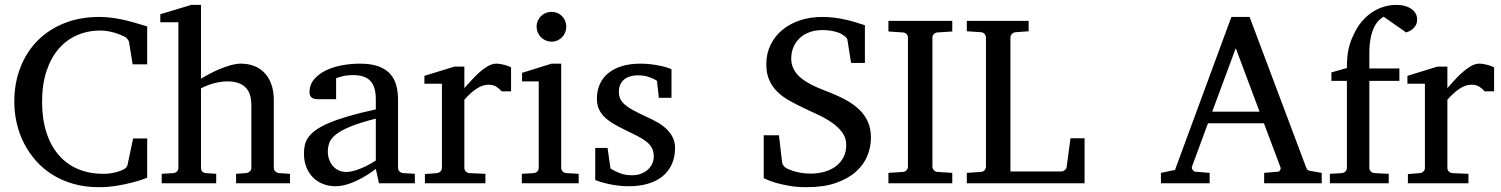

<svg xmlns="http://www.w3.org/2000/svg" viewBox="-20 -757 6201 793"><path d="M587.9 -22.9Q585.9 -22 568.8 -15.9Q551.8 -9.8 524.4 -2.7Q497.1 4.4 461.7 10.3Q426.3 16.1 388.2 16.1Q332 16.1 284.4 2.7Q236.8 -10.7 198 -34.7Q159.2 -58.6 129.6 -91.8Q100.1 -125 79.8 -164.1Q59.6 -203.1 49.3 -247.1Q39.1 -291 39.1 -336.9Q39.1 -414.6 64.5 -479Q89.8 -543.5 135.7 -589.6Q181.6 -635.7 246.1 -661.4Q310.5 -687 389.2 -687Q413.6 -687 436.3 -684.3Q459 -681.6 482.4 -676.8Q505.9 -671.9 531.7 -664.6Q557.6 -657.2 587.9 -647.9V-491.2H527.8L513.2 -582Q512.2 -588.9 506.3 -595.7Q500.5 -602.5 496.1 -605Q490.2 -607.4 480.7 -611.8Q471.2 -616.2 458 -620.4Q444.8 -624.5 428.7 -627.7Q412.6 -630.9 394 -630.9Q342.8 -630.9 298.8 -611.8Q254.9 -592.8 222.7 -555.7Q190.4 -518.6 172.1 -463.6Q153.8 -408.7 153.8 -336.9Q153.8 -267.1 171.1 -211.9Q188.5 -156.7 221.2 -118.2Q253.9 -79.6 300.8 -59.3Q347.7 -39.1 407.2 -39.1Q424.8 -39.1 439.2 -41.5Q453.6 -43.9 464.4 -47.1Q475.1 -50.3 481 -53Q486.8 -55.7 487.8 -56.2Q495.6 -59.1 500.5 -64.5Q505.4 -69.8 506.8 -76.2L529.8 -185.1H587.9Z M955.1 0V-39.1L996.1 -42Q1004.9 -43 1011.5 -48.8Q1018.1 -54.7 1018.1 -64V-321.8Q1018.1 -343.3 1013.4 -361.3Q1008.8 -379.4 997.3 -392.6Q985.8 -405.8 966.8 -413.3Q947.8 -420.9 918.9 -420.9Q905.8 -420.9 891.1 -418.7Q876.5 -416.5 862.1 -412.6Q847.7 -408.7 834.2 -403.3Q820.8 -397.9 810.1 -392.1V-64Q810.1 -54.7 815.4 -48.8Q820.8 -43 830.1 -42L873 -39.1V0H647.9V-39.1L695.8 -42Q705.1 -43 710.9 -48.8Q716.8 -54.7 716.8 -64V-665H642.1V-698.2L770 -736.8H810.1V-432.1Q823.7 -440.4 843.8 -451.2Q863.8 -461.9 886.5 -471.4Q909.2 -481 932.4 -487.5Q955.6 -494.1 975.1 -494.1Q1003.9 -494.1 1028.6 -484.9Q1053.2 -475.6 1071.5 -457Q1089.8 -438.5 1100.3 -409.9Q1110.8 -381.3 1110.8 -342.8V-64Q1110.8 -54.7 1117.4 -48.8Q1124 -43 1132.8 -42L1177.7 -39.1V0Z M1532.2 -267.1Q1464.8 -250 1425.3 -233.4Q1385.7 -216.8 1365.5 -200Q1345.2 -183.1 1339.6 -165.8Q1334 -148.4 1334 -129.9Q1334 -114.3 1339.1 -99.4Q1344.2 -84.5 1353.8 -72.8Q1363.3 -61 1377.2 -54Q1391.1 -46.9 1409.2 -46.9Q1429.2 -46.9 1450.9 -54.2Q1472.7 -61.5 1490.7 -70.3Q1511.7 -80.6 1532.2 -94.2ZM1545.4 0 1532.2 -59.1Q1505.9 -39.1 1478 -23.4Q1465.8 -16.6 1452.1 -10.3Q1438.5 -3.9 1424.1 1.2Q1409.7 6.3 1394.8 9.3Q1379.9 12.2 1365.2 12.2Q1337.9 12.2 1314.2 2.9Q1290.5 -6.3 1272.9 -23.9Q1255.4 -41.5 1245.4 -66.4Q1235.4 -91.3 1235.4 -123Q1235.4 -141.6 1239 -158.2Q1242.7 -174.8 1253.9 -190.4Q1265.1 -206.1 1285.4 -220.5Q1305.7 -234.9 1338.6 -249Q1371.6 -263.2 1419.2 -277.1Q1466.8 -291 1532.2 -305.2V-348.1Q1532.2 -398.4 1509.8 -422.6Q1487.3 -446.8 1439 -446.8Q1412.6 -446.8 1394 -441.9Q1375.5 -437 1368.2 -434.1V-347.2H1295.4Q1288.6 -347.2 1282 -348.1Q1275.4 -349.1 1270 -352.3Q1264.6 -355.5 1261.5 -361.1Q1258.3 -366.7 1258.3 -376Q1258.3 -406.7 1276.9 -429Q1295.4 -451.2 1325.2 -465.8Q1355 -480.5 1392.1 -487.3Q1429.2 -494.1 1466.3 -494.1Q1512.7 -494.1 1543.2 -482.9Q1573.7 -471.7 1591.6 -451.7Q1609.4 -431.6 1616.7 -404.3Q1624 -377 1624 -344.2V-64Q1624 -54.7 1630.1 -48.8Q1636.2 -43 1645 -42L1693.4 -39.1V0Z M2051.8 -379.9Q2042 -391.1 2029.3 -399.2Q2016.6 -407.2 1998 -407.2Q1973.6 -407.2 1948.7 -390.9Q1923.8 -374.5 1897.9 -345.2V-64Q1897.9 -54.7 1903.8 -48.8Q1909.7 -43 1918.9 -42L1984.9 -39.1V0H1734.9V-38.1L1784.2 -42Q1793 -43 1799.1 -48.8Q1805.2 -54.7 1805.2 -64V-411.1H1732.9V-443.8L1856.9 -481.9H1897.9V-393.1Q1908.7 -404.8 1924.1 -422.1Q1939.5 -439.5 1957 -455.6Q1974.6 -471.7 1993.4 -482.9Q2012.2 -494.1 2029.8 -494.1Q2037.6 -494.1 2046.4 -492.7Q2055.2 -491.2 2063.5 -489Q2071.8 -486.8 2078.9 -484.1Q2085.9 -481.4 2090.8 -479V-379.9Z M2135.3 0V-39.1L2184.1 -42Q2193.4 -43 2199.2 -48.8Q2205.1 -54.7 2205.1 -64V-420.9H2136.2V-456.1L2258.3 -494.1H2297.9V-64Q2297.9 -54.7 2304 -48.8Q2310.1 -43 2318.8 -42L2370.1 -39.1V0ZM2318.8 -647Q2318.8 -634.3 2314.2 -622.8Q2309.6 -611.3 2301.3 -603Q2293 -594.7 2282 -589.8Q2271 -585 2258.3 -585Q2245.6 -585 2234.1 -589.8Q2222.7 -594.7 2214.4 -603Q2206.1 -611.3 2201.2 -622.8Q2196.3 -634.3 2196.3 -647Q2196.3 -659.7 2201.2 -670.9Q2206.1 -682.1 2214.4 -690.4Q2222.7 -698.7 2234.1 -703.4Q2245.6 -708 2258.3 -708Q2271 -708 2282 -703.4Q2293 -698.7 2301.3 -690.4Q2309.6 -682.1 2314.2 -670.9Q2318.8 -659.7 2318.8 -647Z M2768.1 -145Q2768.1 -108.4 2754.9 -79.1Q2741.7 -49.8 2717.3 -29.5Q2692.9 -9.3 2657.2 1.5Q2621.6 12.2 2577.1 12.2Q2554.2 12.2 2532.5 9.5Q2510.7 6.8 2492.4 2.7Q2474.1 -1.5 2460 -5.9Q2445.8 -10.3 2438.5 -13.2V-146H2489.3L2501.5 -61Q2516.6 -51.3 2538.8 -42.2Q2561 -33.2 2590.3 -33.2Q2611.8 -33.2 2628.4 -39.8Q2645 -46.4 2656.5 -57.1Q2668 -67.9 2674.1 -81.8Q2680.2 -95.7 2680.2 -110.8Q2680.2 -131.8 2671.9 -146.7Q2663.6 -161.6 2647.9 -173.6Q2632.3 -185.5 2609.6 -196.8Q2586.9 -208 2558.1 -222.2Q2530.8 -235.4 2509.8 -248.3Q2488.8 -261.2 2474.4 -276.1Q2460 -291 2452.6 -308.8Q2445.3 -326.7 2445.3 -349.1Q2445.3 -382.3 2457.3 -409.2Q2469.2 -436 2492.2 -454.8Q2515.1 -473.6 2548.6 -483.9Q2582 -494.1 2625.5 -494.1Q2647.5 -494.1 2667.5 -491.7Q2687.5 -489.3 2704.1 -485.8Q2720.7 -482.4 2733.4 -478.5Q2746.1 -474.6 2753.4 -471.2V-353H2701.2L2693.4 -422.9Q2682.6 -431.2 2661.6 -438.5Q2640.6 -445.8 2617.2 -445.8Q2575.7 -445.8 2555.9 -427Q2536.1 -408.2 2536.1 -378.9Q2536.1 -361.8 2541.7 -349.1Q2547.4 -336.4 2560.3 -325.2Q2573.2 -314 2594.5 -302.2Q2615.7 -290.5 2647.5 -275.9Q2673.8 -264.2 2695.8 -251.5Q2717.8 -238.8 2733.9 -223.1Q2750 -207.5 2759 -188.5Q2768.1 -169.4 2768.1 -145Z M3577.1 -188Q3577.1 -149.9 3562.3 -113.3Q3547.4 -76.7 3515.1 -47.9Q3482.9 -19 3432.6 -1.5Q3382.3 16.1 3312 16.1Q3271 16.1 3238.5 10.3Q3206.1 4.4 3182.6 -2.4Q3155.8 -10.7 3134.3 -21V-198.2H3197.3L3210.4 -85Q3211.4 -79.1 3216.6 -72.3Q3221.7 -65.4 3227.1 -63L3235.4 -58.6Q3242.7 -55.2 3255.4 -51Q3268.1 -46.9 3286.4 -43.5Q3304.7 -40 3328.1 -40Q3359.9 -40 3387 -48.1Q3414.1 -56.2 3433.6 -71.3Q3453.1 -86.4 3464.1 -108.4Q3475.1 -130.4 3475.1 -158.2Q3475.1 -188.5 3457.8 -211.2Q3440.4 -233.9 3414.3 -251.7Q3388.2 -269.5 3357.4 -283.7Q3326.7 -297.9 3299.3 -311Q3268.6 -325.7 3240.5 -341.3Q3212.4 -356.9 3191.2 -377.4Q3169.9 -397.9 3157.5 -425.5Q3145 -453.1 3145 -491.2Q3145 -535.6 3162.6 -571.8Q3180.2 -607.9 3211.2 -633.5Q3242.2 -659.2 3284.4 -673.1Q3326.7 -687 3376 -687Q3404.3 -687 3429.4 -683.6Q3454.6 -680.2 3476.3 -675Q3498 -669.9 3516.8 -664.1Q3535.6 -658.2 3552.2 -652.8V-497.1H3495.1L3480 -592.8Q3479 -597.7 3474.4 -602.5Q3469.7 -607.4 3465.3 -609.9Q3464.4 -610.4 3459 -614.3Q3453.6 -618.2 3443.1 -622.1Q3432.6 -626 3416.3 -629.4Q3399.9 -632.8 3377.4 -632.8Q3347.2 -632.8 3323.2 -624Q3299.3 -615.2 3282.7 -599.4Q3266.1 -583.5 3257.1 -562Q3248 -540.5 3248 -515.1Q3248 -492.2 3257.1 -473.4Q3266.1 -454.6 3283.9 -438.7Q3301.8 -422.9 3327.6 -409.2Q3353.5 -395.5 3387.2 -382.8Q3432.6 -365.7 3468 -347.2Q3503.4 -328.6 3527.6 -305.7Q3551.8 -282.7 3564.5 -254.2Q3577.1 -225.6 3577.1 -188Z M3649.4 0V-43L3709 -46.9Q3719.7 -47.9 3724.9 -54.7Q3730 -61.5 3730 -68.8V-602.1Q3730 -609.4 3724.9 -615.7Q3719.7 -622.1 3709 -623L3649.4 -627V-670.9H3913.1V-627L3852.1 -623Q3841.8 -622.1 3836.4 -615.7Q3831.1 -609.4 3831.1 -602.1V-68.8Q3831.1 -61.5 3836.4 -54.7Q3841.8 -47.9 3852.1 -46.9L3913.1 -43V0Z M3973.1 0V-43L4031.2 -46.9Q4042 -47.9 4047.1 -54.7Q4052.2 -61.5 4052.2 -68.8V-602.1Q4052.2 -609.4 4047.1 -616.2Q4042 -623 4031.2 -624L3973.1 -627.9V-670.9H4228.5V-627.9L4175.3 -624Q4164.6 -623 4158.9 -616.2Q4153.3 -609.4 4153.3 -602.1V-48.8H4363.3Q4370.1 -48.8 4377.2 -54Q4384.3 -59.1 4385.3 -65.9L4401.4 -186H4459.5V0Z M5084 -558.1 4986.8 -295.9H5182.1ZM5201.2 0V-43L5258.8 -47.9Q5263.7 -47.9 5267.1 -54.4Q5270.5 -61 5269 -64.9L5200.2 -248H4969.2L4902.8 -67.9Q4901.9 -64.9 4902.8 -61.5Q4903.8 -58.1 4906.2 -54.9Q4908.7 -51.8 4911.6 -49.8Q4914.6 -47.9 4917 -47.9L4976.1 -43V0H4774.9V-43L4833 -55.2L5065.9 -687H5141.1L5373 -69.8Q5376.5 -59.6 5379.6 -56.2Q5382.8 -52.7 5394 -50.8L5439 -43V0Z M5833 -676.8Q5833 -661.6 5826.9 -651.6Q5820.8 -641.6 5812.7 -635.5Q5804.7 -629.4 5797.1 -626.5Q5789.6 -623.5 5786.6 -623Q5785.6 -624 5778.6 -629.2Q5771.5 -634.3 5761.5 -641.4Q5751.5 -648.4 5740 -656.2Q5728.5 -664.1 5718.8 -671.1Q5709 -678.2 5702.1 -682.9Q5695.3 -687.5 5694.8 -688Q5684.1 -682.1 5673.6 -671.4Q5663.1 -660.6 5654.5 -642.6Q5646 -624.5 5640.9 -598.9Q5635.7 -573.2 5635.7 -538.1V-474.1H5759.8V-422.9H5635.7V-64Q5635.7 -54.7 5641.8 -48.8Q5647.9 -43 5656.7 -42L5715.8 -39.1V0H5472.7V-39.1L5522 -42Q5530.8 -43 5536.9 -48.8Q5543 -54.7 5543 -64V-422.9H5479V-458L5543 -476.1Q5543 -501 5544.7 -520.8Q5546.4 -540.5 5550.5 -557.9Q5554.7 -575.2 5561 -591.6Q5567.4 -607.9 5576.7 -626Q5591.3 -654.3 5610.6 -675Q5629.9 -695.8 5652.1 -709.5Q5674.3 -723.1 5698.5 -730Q5722.7 -736.8 5747.1 -736.8Q5768.1 -736.8 5784.2 -731.9Q5800.3 -727.1 5811.3 -718.8Q5822.3 -710.4 5827.6 -699.7Q5833 -689 5833 -676.8Z M6111.8 -379.9Q6102.1 -391.1 6089.4 -399.2Q6076.7 -407.2 6058.1 -407.2Q6033.7 -407.2 6008.8 -390.9Q5983.9 -374.5 5958 -345.2V-64Q5958 -54.7 5963.9 -48.8Q5969.7 -43 5979 -42L6044.9 -39.1V0H5794.9V-38.1L5844.2 -42Q5853 -43 5859.1 -48.8Q5865.2 -54.7 5865.2 -64V-411.1H5793V-443.8L5917 -481.9H5958V-393.1Q5968.8 -404.8 5984.1 -422.1Q5999.5 -439.5 6017.1 -455.6Q6034.7 -471.7 6053.5 -482.9Q6072.3 -494.1 6089.8 -494.1Q6097.7 -494.1 6106.4 -492.7Q6115.2 -491.2 6123.5 -489Q6131.8 -486.8 6138.9 -484.1Q6146 -481.4 6150.9 -479V-379.9Z"/></svg>

Font: Charis SIL Afr
Style: Regular
Weight: 400
Foundry: SIL International
Version: Version 5.000